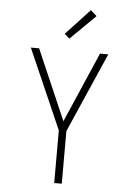

<svg xmlns="http://www.w3.org/2000/svg" viewBox="-63 -1016 726 1062"><g transform="rotate(5 300.0 -485.0)"><path d="M279 0V-292L199 -475L85 -735H131L300 -345L469 -735H515L321 -292V0ZM293 -803 265 -827 398 -970 432 -940Z"/></g></svg>

Font: Iosevka SS04 XLt Ex
Style: Regular
Weight: 200
Width: 7
Monospace: yes
Designer: Belleve Invis
Foundry: Belleve Invis
Version: Version 19.0.0; ttfautohint (v1.8.4)